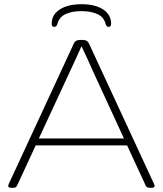

<svg xmlns="http://www.w3.org/2000/svg" viewBox="-20 -892 775 914"><path d="M34 2Q19 2 19 -7Q19 -9 20 -12Q21 -15 22 -17L332 -686Q339 -702 362 -702H373Q396 -702 403 -686L713 -17Q714 -15 715 -12Q716 -9 716 -7Q716 2 701 2H696Q686 2 681.5 0Q677 -2 673 -10L585 -200H150L62 -10Q58 -2 54 0Q50 2 39 2ZM313 -552 165 -233H570L423 -552Q410 -581 396.5 -611Q383 -641 369 -670H367Q354 -641 340.5 -611Q327 -581 313 -552ZM238 -764Q226 -764 226 -779Q226 -822 264.5 -847Q303 -872 368 -872Q433 -872 471 -847Q509 -822 509 -779Q509 -764 497 -764Q486 -764 482 -780Q474 -811 443.5 -825Q413 -839 368 -839Q323 -839 292.5 -825Q262 -811 254 -780Q250 -764 238 -764Z"/></svg>

Font: Asap Expanded Thin
Style: Regular
Weight: 100
Width: 7
Designer: Pablo Cosgaya
Foundry: Omnibus-Type
Version: Version 3.001; ttfautohint (v1.8.4.7-5d5b)